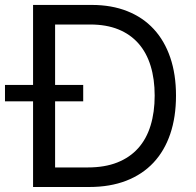

<svg xmlns="http://www.w3.org/2000/svg" viewBox="-44 -747 783 767"><path d="M88.1 0V-342.3H-24.1V-407.7H88.1V-727.3H322.4Q402 -727.3 464.5 -702.4Q527 -677.6 570.1 -630.9Q613.3 -584.2 636.2 -517Q659.1 -449.9 659.1 -365.1Q659.1 -279.8 636.2 -212.2Q613.3 -144.5 569.1 -97.3Q524.9 -50.1 460.2 -25Q395.6 0 312.5 0ZM306.8 -78.1Q374.6 -78.1 424.7 -98Q474.8 -117.9 508 -155Q541.2 -192.1 557.5 -245.4Q573.9 -298.7 573.9 -365.1Q573.9 -431.1 557.7 -483.8Q541.5 -536.6 509.2 -573.3Q476.9 -610.1 428.8 -629.6Q380.7 -649.1 316.8 -649.1H176.1V-407.7H288.4V-342.3H176.1V-78.1Z"/></svg>

Font: Fast_Sans
Style: Regular
Weight: 400
Designer: Rasmus Andersson
Foundry: rsms
Version: Version 3.018;git-588b23468